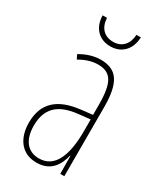

<svg xmlns="http://www.w3.org/2000/svg" viewBox="-184 -784 734 865"><g transform="rotate(30 183.0 -352.0)"><path d="M283 -714H260C258 -667 231 -634 184 -634C137 -634 109 -665 107 -714H84C86 -645 129 -610 183 -610C242 -610 281 -651 283 -714ZM177 -537C143 -537 104 -525 72 -505L83 -483C120 -505 153 -512 177 -512C244 -512 271 -475 271 -355V-304L210 -297C100 -284 38 -234 38 -129C38 -57 73 10 157 10C233 10 261 -43 273 -93H275L276 0H297V-358C297 -489 261 -537 177 -537ZM209 -274 272 -281V-220C272 -97 241 -12 157 -12C99 -12 64 -54 64 -129C64 -217 110 -263 209 -274Z"/></g></svg>

Font: Noto Sans Tamil ExtraCondensed Thin
Style: Regular
Weight: 100
Width: 2
Designer: Jelle Bosma - Monotype Design Team
Foundry: Monotype Imaging Inc.
Version: Version 2.004